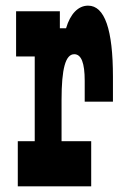

<svg xmlns="http://www.w3.org/2000/svg" viewBox="-20 -660 440 680"><path d="M37 -460H103V-160H43V0H303V-160H198V-306C198 -417 212 -468 243 -468C268 -468 280 -437 280 -374V-300H380V-388C380 -555 351 -640 292 -640C257 -640 229 -611 214 -560H192V-620H37Z"/></svg>

Font: Yard Headline
Style: Regular
Weight: 400
Monospace: yes
Designer: Roman Shamin
Foundry: Evil Martians
Version: Version 1.000